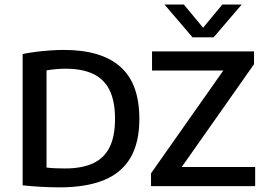

<svg xmlns="http://www.w3.org/2000/svg" viewBox="-20 -822 1178 848"><path d="M243 5.5Q204.5 5.5 162.8 3.2Q121 1 80 -3.5V-583.5Q107.5 -589 138.2 -593Q169 -597 200.8 -599.2Q232.5 -601.5 262 -601.5Q427.5 -601.5 511.5 -527.2Q595.5 -453 595.5 -297Q595.5 -191.5 556 -124.8Q516.5 -58 438.2 -26.2Q360 5.5 243 5.5ZM267.5 -78Q341 -78 390 -100.2Q439 -122.5 463.5 -170.8Q488 -219 488 -297.5Q488 -375.5 463.8 -424.2Q439.5 -473 391 -495.8Q342.5 -518.5 270 -518.5Q249 -518.5 226.2 -516.5Q203.5 -514.5 185.5 -511V-82Q205.5 -79.5 225.8 -78.8Q246 -78 267.5 -78ZM647 0V-56.5L980 -530L983 -510.5H651.5V-595H1102V-538.5L769 -65L766 -84.5H1107V0ZM830.5 -657 706.5 -802H792L887 -687.5H867L962 -802H1047.5L923.5 -657Z"/></svg>

Font: Encode Sans SC Medium
Style: Regular
Weight: 500
Version: Version 3.002